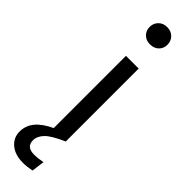

<svg xmlns="http://www.w3.org/2000/svg" viewBox="-362 -764 981 981"><g transform="rotate(45 128.5 -274.0)"><path d="M202 -717Q202 -690 184 -672.5Q166 -655 137 -655Q109 -655 91 -672.5Q73 -690 73 -717Q73 -744 91 -762Q109 -780 137 -780Q166 -780 184 -762Q202 -744 202 -717ZM92 -527H184V0Q113 31 87 57.5Q61 84 61 114Q61 162 117 162Q144 162 178 155L169 225Q134 232 106 232Q49 232 15 203.5Q-19 175 -19 131Q-19 88 8.5 54.5Q36 21 92 -5Z"/></g></svg>

Font: Fira Sans
Style: Regular
Weight: 400
Designer: bBox Type GmbH & Carrois Corporate GbR & Edenspiekermann AG
Foundry: bBox Type GmbH & Carrois Corporate GbR & Edenspiekermann AG
Version: Version 4.301